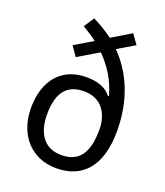

<svg xmlns="http://www.w3.org/2000/svg" viewBox="-142 -860 830 966"><g transform="rotate(20 273.5 -377.0)"><path d="M195 -764 159 -709C185 -693 212 -677 236 -658L139 -600L174 -549L285 -615C338 -561 379 -497 398 -422L394 -420C366 -457 320 -473 260 -473C132 -473 50 -384 50 -233C50 -89 138 10 272 10C414 10 497 -84 497 -269C497 -437 440 -565 350 -656L441 -710L405 -761L302 -699C268 -724 232 -746 195 -764ZM274 -402C367 -402 411 -332 411 -246C411 -125 370 -61 274 -61C178 -61 137 -133 137 -230C137 -342 179 -402 274 -402Z"/></g></svg>

Font: Noto Sans Bengali UI SemiCondensed
Style: Regular
Weight: 400
Width: 4
Designer: Jelle Bosma - Monotype Design Team
Foundry: Monotype Imaging Inc.
Version: Version 2.003